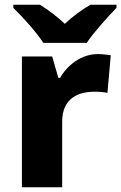

<svg xmlns="http://www.w3.org/2000/svg" viewBox="-20 -786 509 806"><path d="M162 -606H344C374 -651 434 -717 469 -753V-766H359C324 -745 287 -719 252 -686C217 -719 183 -744 148 -766H36V-753C74 -716 133 -651 162 -606ZM391 -559C322 -559 264 -514 232 -459H225L199 -549H72V0H241V-275C241 -377 313 -401 377 -401C400 -401 419 -399 431 -396L445 -554C433 -556 409 -559 391 -559Z"/></svg>

Font: Noto Sans Bengali UI ExtraBold
Style: Regular
Weight: 800
Designer: Jelle Bosma - Monotype Design Team
Foundry: Monotype Imaging Inc.
Version: Version 2.003